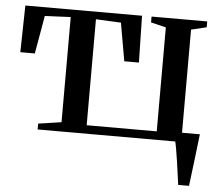

<svg xmlns="http://www.w3.org/2000/svg" viewBox="-50 -568 923 804"><g transform="rotate(5 411.0 -166.0)"><path d="M121 0V-24.5L218 -39V-481L109.5 -476L81.5 -316H20.5L24.5 -512.5H515L519 -316H457.5L429.5 -476L324 -481V-35.5H618.5V-472.5L555 -488V-512.5H789V-488L724.5 -472.5V0ZM727.5 180Q724.5 158.5 721 132.8Q717.5 107 713.8 81.5Q710 56 706.2 34Q702.5 12 699 -2L670.5 -39H799.5Q797 -19.5 794.5 2.8Q792 25 789.2 48.5Q786.5 72 783.5 95.2Q780.5 118.5 778 140Q775.5 161.5 773 180Z"/></g></svg>

Font: Merriweather 120pt Medium
Style: Regular
Weight: 500
Version: Version 2.100